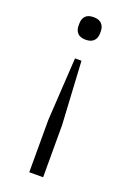

<svg xmlns="http://www.w3.org/2000/svg" viewBox="-138 -572 548 808"><g transform="rotate(20 136.0 -168.0)"><path d="M104 185V-49L121 -331H150L166 -49V185ZM136 -420Q111 -420 99.5 -432.5Q88 -445 88 -465V-476Q88 -496 99.5 -508.5Q111 -521 136 -521Q160 -521 172 -508.5Q184 -496 184 -476V-465Q184 -445 172 -432.5Q160 -420 136 -420Z"/></g></svg>

Font: IBM Plex Sans Hebrew Light
Style: Regular
Weight: 300
Designer: Mike Abbink, Paul van der Laan, Pieter van Rosmalen, Yanek Iontef
Foundry: Bold Monday
Version: Version 1.2